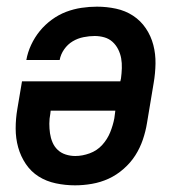

<svg xmlns="http://www.w3.org/2000/svg" viewBox="-20 -548 540 576"><path d="M205 8Q176 8 147.5 2Q119 -4 96 -18.5Q73 -33 57.5 -56Q42 -79 34.5 -106Q27 -133 27 -162.5Q27 -192 32 -221L46 -304H341L343 -313Q345 -328 345.5 -343.5Q346 -359 343.5 -373Q341 -387 334.5 -400Q328 -413 317.5 -422.5Q307 -432 293 -436Q279 -440 264 -440Q248 -440 230.5 -436.5Q213 -433 198 -424Q183 -415 172.5 -400Q162 -385 159 -368H59Q63 -391 73.5 -413.5Q84 -436 99.5 -455Q115 -474 135.5 -489Q156 -504 178.5 -512.5Q201 -521 224.5 -524.5Q248 -528 271 -528Q300 -528 328 -522Q356 -516 379 -501Q402 -486 417.5 -463Q433 -440 440 -413Q447 -386 446.5 -357Q446 -328 441 -299L421 -179Q417 -154 408.5 -129Q400 -104 386 -82Q372 -60 351 -41.5Q330 -23 306 -12Q282 -1 256 3.5Q230 8 205 8ZM206 -80Q227 -80 249 -88Q271 -96 286.5 -113Q302 -130 310.5 -151Q319 -172 323 -193L326 -216H132L131 -207Q128 -192 128 -177Q128 -162 130 -148Q132 -134 137.5 -121Q143 -108 153 -98.5Q163 -89 177 -84.5Q191 -80 206 -80Z"/></svg>

Font: Iosevka Term Curly SmBd Obl
Style: Regular
Weight: 600
Italic angle: -9°
Designer: Belleve Invis
Foundry: Belleve Invis
Version: Version 32.3.0